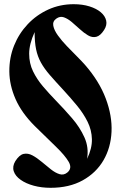

<svg xmlns="http://www.w3.org/2000/svg" viewBox="-20 -736 576 915"><path d="M331 -716Q373 -716 406.5 -705.5Q440 -695 460.5 -677.5Q481 -660 486 -638Q491 -616 476 -593Q458 -565 438.5 -560.5Q419 -556 399.5 -567.5Q380 -579 360.5 -597Q341 -615 322 -631Q303 -647 284.5 -653.5Q266 -660 248 -647Q230 -634 234 -613Q238 -592 256 -567Q274 -542 298.5 -516.5Q323 -491 346.5 -467.5Q370 -444 385 -427Q453 -349 484 -266.5Q515 -184 511.5 -108Q508 -32 473 28Q438 88 374 123.5Q310 159 221 159Q178 159 141 149Q104 139 78.5 121Q53 103 45.5 80Q38 57 53 32Q72 2 92.5 -2.5Q113 -7 134.5 4.5Q156 16 178.5 35Q201 54 222.5 71Q244 88 264 94Q284 100 301 86Q325 66 307.5 35.5Q290 5 246 -37.5Q202 -80 145 -136Q83 -198 54 -264Q25 -330 24.5 -395.5Q24 -461 47 -518.5Q70 -576 112 -620.5Q154 -665 210 -690.5Q266 -716 331 -716ZM145 -583Q119 -526 119 -480Q119 -434 137.5 -396Q156 -358 185 -324Q214 -290 246 -257Q286 -216 323.5 -172.5Q361 -129 382.5 -81Q404 -33 395 21Q419 -29 418 -72.5Q417 -116 397.5 -155.5Q378 -195 347.5 -232Q317 -269 283 -306Q244 -348 217.5 -378.5Q191 -409 175 -438Q159 -467 152 -501Q145 -535 145 -583Z"/></svg>

Font: Cinzel Black
Style: Regular
Weight: 900
Designer: Natanael Gama
Version: Version 2.000